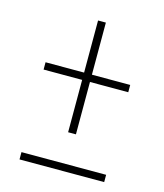

<svg xmlns="http://www.w3.org/2000/svg" viewBox="-91 -642 608 712"><g transform="rotate(15 212.5 -285.5)"><path d="M198 -143H228V-344H375V-372H228V-572H198V-372H50V-344H198ZM50 1H375V-27H50Z"/></g></svg>

Font: Noto Serif ExtraCondensed Thin
Style: Regular
Weight: 100
Width: 2
Designer: Monotype Design Team
Foundry: Monotype Imaging Inc.
Version: Version 2.013